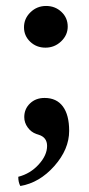

<svg xmlns="http://www.w3.org/2000/svg" viewBox="-20 -454 296 641"><path d="M128.9 -127Q168.9 -127 189.9 -98.6Q210.9 -70.3 210.9 -17.1Q210.9 44.4 161.4 100.3Q111.8 156.2 47.9 167Q41 154.8 41 136.2Q81.1 126 109.1 95.2Q137.2 64.5 137.2 33.2Q137.2 4.9 109.9 -3.9L101.1 -6.8Q84 -12.7 72.5 -28.6Q61 -44.4 61 -63Q61 -90.3 80.1 -108.6Q99.1 -127 128.9 -127ZM60.1 -362.8Q60.1 -392.1 81.8 -413.1Q103.5 -434.1 133.8 -434.1Q164.1 -434.1 185.1 -414.3Q206.1 -394.5 206.1 -365.2Q206.1 -336.9 184.1 -315.9Q162.1 -294.9 131.8 -294.9Q101.6 -294.9 80.8 -314.7Q60.1 -334.5 60.1 -362.8Z"/></svg>

Font: Common Serif
Style: Bold
Weight: 700
Designer: Philipp H. Poll, Khaled Hosny
Foundry: Stefan Peev, Context Ltd.
Version: Version 1.026